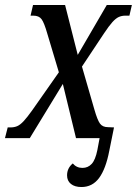

<svg xmlns="http://www.w3.org/2000/svg" viewBox="-37 -556 551 773"><path d="M291 197Q264 197 248.5 184.5Q233 172 233 150Q233 121 256 102Q271 120 295 120Q317 120 332 104Q347 88 355 48L364 0H269L216 -218L83 0H-17L-6 -43H5Q20 -43 32 -48Q44 -53 58 -68Q72 -83 92 -111L200 -265L153 -422Q141 -464 130.5 -478.5Q120 -493 97 -493H86L96 -536H225L276 -335L393 -536H494L484 -493H468Q453 -493 441 -487.5Q429 -482 415.5 -467Q402 -452 382 -422L293 -288L343 -115Q355 -73 365.5 -58.5Q376 -44 398 -44L422 -43L403 51Q389 124 362 160.5Q335 197 291 197Z"/></svg>

Font: Noto Serif ExtraCondensed Medium
Style: Italic
Weight: 500
Width: 2
Italic angle: -12°
Designer: Monotype Design Team
Foundry: Monotype Imaging Inc.
Version: Version 2.013; ttfautohint (v1.8.4.7-5d5b)